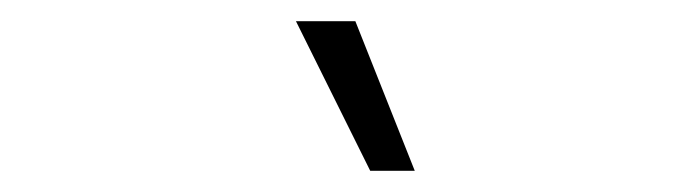

<svg xmlns="http://www.w3.org/2000/svg" viewBox="-20 -713 640 181"><path d="M259 -693H315L371 -552H329Z"/></svg>

Font: KoHo Light
Style: Italic
Weight: 300
Italic angle: -10°
Version: Version 1.000; ttfautohint (v1.6)